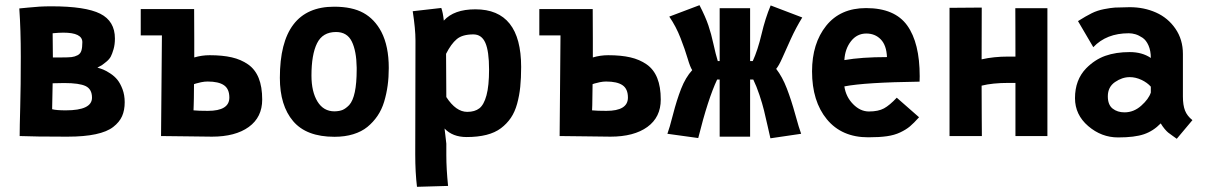

<svg xmlns="http://www.w3.org/2000/svg" viewBox="-20 -530 4698 748"><path d="M61 -309.1Q61 -414.6 55.2 -497.1Q66.9 -498 90.3 -500.5Q113.8 -502.9 134.5 -504.2Q155.3 -505.4 180.2 -505.4Q313 -505.4 370.4 -476.6Q427.7 -447.8 427.7 -379.9Q427.7 -356.9 422.4 -338.4Q417 -319.8 411.6 -309.6Q406.2 -299.3 393.8 -289.1Q381.3 -278.8 377 -276.1Q372.6 -273.4 359.4 -266.6Q371.6 -263.2 382.6 -258.8Q393.6 -254.4 409.9 -243.7Q426.3 -232.9 437.5 -219Q448.7 -205.1 457.3 -182.4Q465.8 -159.7 465.8 -131.8Q465.8 -100.6 455.6 -77.4Q445.3 -54.2 421.1 -35.4Q397 -16.6 352.5 -7.1Q308.1 2.4 243.7 2.4H233.9Q114.7 2.4 56.6 0Q56.6 -33.7 58.8 -113.8Q61 -193.8 61 -309.1ZM300.8 -365.7Q300.8 -402.8 226.6 -402.8Q209.5 -402.8 185.1 -400.4L186 -306.2H220.2Q246.1 -306.2 258.8 -307.6Q271.5 -309.1 282.5 -314.9Q293.5 -320.8 297.1 -332.8Q300.8 -344.7 300.8 -365.7ZM230 -206.5 185.1 -205.6Q183.6 -141.6 183.1 -104.5Q199.7 -100.1 236.3 -100.1Q338.4 -100.1 338.4 -149.4Q338.4 -182.6 313.7 -194.6Q289.1 -206.5 230 -206.5Z M788.6 -212.4Q776.9 -212.4 763.7 -209.7Q750.5 -207 743.2 -204.6L735.8 -202.1Q735.4 -133.8 734.6 -120.4Q733.9 -106.9 733.9 -100.1Q752.9 -98.1 789.6 -98.1Q873.5 -98.1 873.5 -149.9Q873.5 -183.6 852.5 -198Q831.5 -212.4 788.6 -212.4ZM736.3 -494.6Q736.8 -455.6 736.8 -377.9V-306.2Q766.1 -314.9 796.9 -314.9Q846.7 -314.9 882.8 -306.6Q918.9 -298.3 946.5 -279.1Q974.1 -259.8 987.8 -225.8Q1001.5 -191.9 1001.5 -142.1Q1001.5 -73.2 949.2 -35.4Q897 2.4 805.7 2.4Q783.7 2.4 710.4 1.2Q637.2 0 607.4 0Q607.4 -26.4 609.1 -194.3Q610.8 -362.3 610.8 -392.1H528.3V-494.6H703.6Z M1340.3 -120.6Q1369.6 -152.8 1369.6 -258.8Q1369.6 -258.8 1369.6 -266.6Q1368.7 -331.1 1350.6 -368.2Q1332.5 -405.3 1289.1 -405.3Q1236.8 -405.3 1215.1 -361.3Q1193.4 -317.4 1193.4 -235.4Q1193.4 -172.9 1216.8 -134.5Q1240.2 -96.2 1283.2 -96.2Q1302.7 -96.7 1314.7 -101.8Q1326.7 -106.9 1340.3 -120.6ZM1282.7 2.9Q1173.8 2.9 1122.1 -57.9Q1070.3 -118.7 1070.3 -226.6Q1070.3 -503.9 1281.7 -503.9Q1352.1 -503.9 1395.8 -479.7Q1439.5 -455.6 1465.8 -405.8Q1494.6 -350.1 1494.6 -265.1Q1494.6 -229 1490.2 -196.8Q1485.8 -164.6 1476.6 -133.8Q1467.3 -103 1450.7 -78.6Q1434.1 -54.2 1411.4 -35.6Q1388.7 -17.1 1356.2 -7.1Q1323.7 2.9 1283.7 2.9Z M1885.3 -259.3Q1885.3 -330.6 1870.8 -363.3Q1856.4 -396 1824.2 -396Q1781.2 -396 1759.3 -377.4Q1737.3 -358.9 1717.8 -320.3L1718.8 -151.9Q1756.3 -94.2 1800.3 -94.2Q1829.6 -94.2 1847.4 -107.9Q1865.2 -121.6 1875.2 -158.4Q1885.3 -195.3 1885.3 -259.3ZM1598.6 -360.8V-373.5Q1598.6 -416.5 1587.9 -486.3L1699.2 -499Q1705.6 -481.9 1709 -449.7Q1748.5 -493.7 1832 -493.7Q2010.3 -493.7 2010.3 -269Q2010.3 -225.6 2006.8 -191.7Q2003.4 -157.7 1994.6 -125.7Q1985.8 -93.8 1970.2 -70.8Q1954.6 -47.9 1931.6 -30.5Q1908.7 -13.2 1875 -4.6Q1841.3 3.9 1797.9 3.9Q1743.2 3.9 1711.9 -29.3Q1712.4 -22.5 1715.1 -2.4Q1717.8 17.6 1718.8 29.8V74.2Q1718.8 127.9 1725.6 194.3L1604.5 197.8Q1597.7 142.1 1597.7 71.3Z M2341.3 -212.4Q2329.6 -212.4 2316.4 -209.7Q2303.2 -207 2295.9 -204.6L2288.6 -202.1Q2288.1 -133.8 2287.4 -120.4Q2286.6 -106.9 2286.6 -100.1Q2305.7 -98.1 2342.3 -98.1Q2426.3 -98.1 2426.3 -149.9Q2426.3 -183.6 2405.3 -198Q2384.3 -212.4 2341.3 -212.4ZM2289.1 -494.6Q2289.6 -455.6 2289.6 -377.9V-306.2Q2318.8 -314.9 2349.6 -314.9Q2399.4 -314.9 2435.5 -306.6Q2471.7 -298.3 2499.3 -279.1Q2526.9 -259.8 2540.5 -225.8Q2554.2 -191.9 2554.2 -142.1Q2554.2 -73.2 2502 -35.4Q2449.7 2.4 2358.4 2.4Q2336.4 2.4 2263.2 1.2Q2189.9 0 2160.2 0Q2160.2 -26.4 2161.9 -194.3Q2163.6 -362.3 2163.6 -392.1H2081.1V-494.6H2256.3Z M2912.6 -292Q2932.1 -334.5 2946.8 -396.7Q2961.4 -459 2982.4 -508.8L3105.5 -461.9Q3081.1 -422.4 3060.8 -377.9Q3040.5 -333.5 3027.6 -304Q3014.6 -274.4 3003.9 -261.7Q3027.8 -231 3045.4 -185.3Q3063 -139.6 3078.1 -84.5Q3093.3 -29.3 3101.1 -8.8L2981.4 8.8Q2978.5 -3.4 2970.5 -39.3Q2962.4 -75.2 2956.3 -100.3Q2950.2 -125.5 2938.7 -159.9Q2927.2 -194.3 2914.6 -220.2H2902.3V2.4H2783.7V-220.2H2773.9Q2738.3 -145 2700.2 7.8L2580.1 -8.8Q2587.9 -29.3 2602.1 -84.5Q2616.2 -139.6 2633.5 -184.1Q2650.9 -228.5 2676.8 -256.8Q2668.9 -268.1 2658.9 -302.2Q2648.9 -336.4 2631.3 -381.6Q2613.8 -426.8 2587.4 -465.3L2705.1 -509.8Q2728.5 -464.4 2739.7 -431.2Q2751 -397.9 2759.5 -358.4Q2768.1 -318.8 2776.4 -292H2783.7V-498H2902.3V-292Z M3269.5 -295.9Q3335.9 -307.6 3435.5 -307.6Q3433.6 -353.5 3411.4 -376.5Q3389.2 -399.4 3355 -399.4Q3318.8 -399.4 3295.4 -369.6Q3272 -339.8 3269.5 -295.9ZM3354 -498.5Q3465.8 -498.5 3514.4 -430.7Q3563 -362.8 3563 -232.9L3562.5 -211.9Q3348.6 -209 3269.5 -193.4Q3275.4 -152.8 3303.5 -124.3Q3331.5 -95.7 3365.2 -95.7Q3401.9 -95.7 3424.1 -107.9Q3446.3 -120.1 3473.6 -149.4L3560.5 -73.2Q3540 -50.3 3524.9 -37.6Q3509.8 -24.9 3487.1 -14.2Q3464.4 -3.4 3435.1 0.7Q3405.8 4.9 3362.3 4.9Q3259.3 4.9 3201.4 -65.2Q3143.6 -135.3 3143.6 -252Q3143.6 -360.8 3198.7 -429.7Q3253.9 -498.5 3354 -498.5Z M3804.7 -500.5 3804.2 -298.8Q3851.6 -309.6 3907.7 -309.6H3936Q3936 -383.3 3935.8 -424.3Q3935.5 -465.3 3935.5 -498H4060.5V0H3936V-207H3909.2Q3846.7 -207 3804.2 -196.3Q3804.2 -102.5 3804.7 -68.4Q3805.2 -34.2 3805.2 0H3679.2V-499.5Z M4295.9 -154.8Q4295.9 -121.6 4314.7 -106.9Q4333.5 -92.3 4360.8 -92.3Q4397 -92.3 4426 -118.2Q4455.1 -144 4463.4 -169.4V-192.4Q4449.7 -208 4427 -218.8Q4404.3 -229.5 4381.3 -229.5Q4351.6 -229.5 4323.7 -210.2Q4295.9 -190.9 4295.9 -154.8ZM4588.4 -154.3Q4588.4 -120.1 4596.7 -99.1Q4605 -78.1 4625.5 -62L4564.5 10.7Q4558.6 6.3 4547.4 -1.5Q4536.1 -9.3 4530.8 -13.7Q4525.4 -18.1 4517.3 -27.6Q4509.3 -37.1 4502 -49.3Q4473.1 -19.5 4436.8 -7.1Q4400.4 5.4 4335.9 5.4Q4271 5.4 4219.5 -38.8Q4168 -83 4168 -147.5Q4168 -218.8 4211.4 -263.7Q4245.1 -297.9 4286.1 -312.5Q4327.1 -327.1 4381.3 -327.1Q4429.7 -327.1 4463.4 -304.2Q4463.4 -332.5 4454.3 -353Q4445.3 -373.5 4430.9 -383.1Q4416.5 -392.6 4403.6 -396.5Q4390.6 -400.4 4377.4 -400.4Q4290.5 -400.4 4239.3 -346.2L4179.7 -447.8Q4211.4 -467.8 4233.2 -478.5Q4254.9 -489.3 4281.2 -494.4Q4307.6 -499.5 4323.5 -500.5Q4339.4 -501.5 4381.3 -502Q4437 -502 4483.6 -481.2Q4530.3 -460.4 4559.3 -418.2Q4588.4 -376 4588.4 -319.8Z"/></svg>

Font: Fantasque Sans Mono
Style: Bold
Weight: 700
Monospace: yes
Designer: Jany Belluz
Version: Version 1.8.0 ; ttfautohint (v1.8.2)